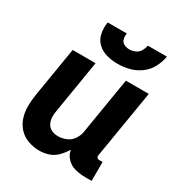

<svg xmlns="http://www.w3.org/2000/svg" viewBox="-177 -865 929 994"><g transform="rotate(30 288.0 -368.0)"><path d="M202 8Q230 8 257.5 -1Q285 -10 306 -31.5Q327 -53 342 -78Q347 -49 367.5 -28Q388 -7 417.5 0.5Q447 8 478 8H516V-105H496Q491 -105 486.5 -107.5Q482 -110 480.5 -115Q479 -120 480 -125L547 -530H410L354 -191Q350 -167 335 -145.5Q320 -124 296 -114.5Q272 -105 248 -105Q228 -105 210.5 -113Q193 -121 184 -138Q175 -155 174 -174.5Q173 -194 177 -214L229 -530H92L43 -233Q37 -197 37 -162Q37 -127 47.5 -95Q58 -63 80.5 -39Q103 -15 135.5 -3.5Q168 8 202 8ZM328 -584Q362 -584 396.5 -592.5Q431 -601 461.5 -623Q492 -645 509 -677.5Q526 -710 532 -744H418Q415 -727 405.5 -710.5Q396 -694 378.5 -686.5Q361 -679 344 -679Q327 -679 312 -686.5Q297 -694 293 -710.5Q289 -727 292 -744H178Q172 -711 178.5 -678Q185 -645 208 -623Q231 -601 263 -592.5Q295 -584 328 -584Z"/></g></svg>

Font: Iosevka Sparkle Extrabold
Style: Italic
Weight: 800
Italic angle: -9°
Designer: Belleve Invis
Foundry: Belleve Invis
Version: Version 4.5.0; ttfautohint (v1.8.3)